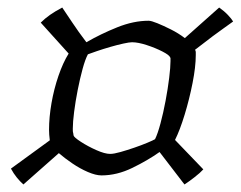

<svg xmlns="http://www.w3.org/2000/svg" viewBox="-20 -545 638 509"><path d="M42 -56Q33 -64 24.5 -74.5Q16 -85 9 -98L112 -173Q111 -182 110.5 -188Q110 -194 110 -201Q110 -234 116.5 -271.5Q123 -309 135 -344Q147 -379 162 -403L88 -485Q99 -496 112.5 -505.5Q126 -515 145 -525Q156 -509 171.5 -485.5Q187 -462 209 -433Q247 -455 290.5 -472.5Q334 -490 374 -490Q381 -490 397 -483.5Q413 -477 433 -467Q453 -457 470 -444L561 -525Q574 -516 584 -505.5Q594 -495 598 -488Q583 -477 571.5 -469Q560 -461 544 -449Q528 -437 497 -413Q499 -410 499 -407Q499 -404 499 -399Q499 -368 490.5 -325Q482 -282 469.5 -241Q457 -200 444 -174L519 -96Q511 -87 495.5 -75Q480 -63 469 -56L403 -142Q372 -120 331 -100Q290 -80 249 -80Q234 -80 213 -89Q192 -98 171.5 -112Q151 -126 136 -139ZM272 -137Q282 -137 299.5 -142Q317 -147 336 -153.5Q355 -160 370.5 -166.5Q386 -173 391 -176Q398 -190 405.5 -218Q413 -246 419 -278Q425 -310 428.5 -338.5Q432 -367 432 -383Q432 -389 432 -390.5Q432 -392 431 -393Q429 -399 410.5 -408.5Q392 -418 369 -425.5Q346 -433 330 -433Q323 -433 307 -429.5Q291 -426 272 -420.5Q253 -415 237 -409.5Q221 -404 213 -401Q206 -388 199 -362.5Q192 -337 186 -306.5Q180 -276 176.5 -248.5Q173 -221 173 -204Q173 -195 173.5 -194.5Q174 -194 175 -186Q176 -181 194.5 -169Q213 -157 235.5 -147Q258 -137 272 -137Z"/></svg>

Font: Texturina Medium 12pt Thin
Style: Italic
Weight: 250
Italic angle: -11°
Version: Version 1.002